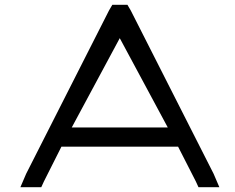

<svg xmlns="http://www.w3.org/2000/svg" viewBox="-20 -760 979 800"><path d="M722 -149H236L163 -4L152 20H65L89 -36L434 -716L448 -740H511L525 -716L870 -36L894 20H807L796 -4ZM679 -229 479 -601 279 -229Z"/></svg>

Font: Nordica Advanced
Style: RegularExtended
Weight: 300
Version: Version 1.07